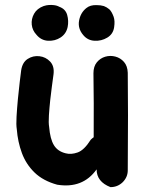

<svg xmlns="http://www.w3.org/2000/svg" viewBox="-20 -759 601 789"><path d="M434 10Q463 10 484 -10Q505 -31 505 -59Q507 -312 505 -460Q504 -488 489.5 -504.5Q475 -521 454 -526.5Q433 -532 412.5 -526Q392 -520 378 -503Q364 -486 364 -458Q366 -342 365 -195Q359 -191 353 -185Q326 -142 299 -132.5Q272 -123 250 -129Q217 -137 201.5 -162.5Q186 -188 182 -237Q179 -254 181 -285Q183 -316 186.5 -348.5Q190 -381 193 -402L200 -454Q204 -487 186 -506Q168 -525 142 -528Q116 -531 94 -517Q72 -503 67 -470Q65 -454 61 -421.5Q57 -389 53.5 -351.5Q50 -314 48 -280Q46 -246 49 -228Q53 -176 70 -130Q87 -84 122 -50Q157 -16 215 0Q320 17 377 -63Q377 -12 434 10ZM258 -648Q263 -673 256 -698Q249 -722 224 -731Q213 -737 200 -738Q192 -739 181.5 -738.5Q171 -738 159 -734Q132 -724 120 -702.5Q108 -681 110.5 -657.5Q113 -634 130 -616Q149 -593 177.5 -591.5Q206 -590 229 -605Q252 -620 258 -648ZM449 -647Q453 -673 447 -690Q439 -712 429 -721Q418 -730 407 -734Q394 -738 377 -738Q351 -739 335 -726Q311 -707 305 -674.5Q299 -642 322 -615Q340 -593 368.5 -591.5Q397 -590 421 -604.5Q445 -619 449 -647Z"/></svg>

Font: Balsamiq Sans
Style: Bold
Weight: 700
Designer: Michael Angeles
Foundry: Balsamiq SRL
Version: Version 1.020; ttfautohint (v1.8.4.7-5d5b);gftools[0.9.26]